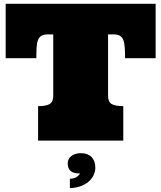

<svg xmlns="http://www.w3.org/2000/svg" viewBox="-20 -739 848 1009"><path d="M797.9 -719.2V-433.1H637.2Q637.2 -465.8 635.5 -490Q633.8 -514.2 627.9 -529.1Q622.1 -543.9 610.1 -551Q598.1 -558.1 578.1 -558.1H547.9V-235.8Q547.9 -204.1 566.4 -192.6Q585 -181.2 627.9 -181.2V0H180.2V-181.2Q223.1 -181.2 241.5 -192.6Q259.8 -204.1 259.8 -235.8V-558.1H230Q210 -558.1 198 -551Q186 -543.9 179.9 -529.1Q173.8 -514.2 172.4 -490Q170.9 -465.8 170.9 -433.1H9.8V-719.2ZM347.2 200.2Q367.2 200.2 380.1 192.6Q393.1 185.1 400.4 172.9Q368.2 172.9 352.1 160.4Q335.9 147.9 335.9 119.1Q335.9 96.2 355 81.1Q374 65.9 406.2 65.9Q441.4 65.9 461.2 86.4Q481 106.9 481 142.1Q481 159.2 473.6 177.5Q466.3 195.8 450.2 211.4Q434.1 227.1 408.7 237.5Q383.3 248 347.2 250Z"/></svg>

Font: Ultra
Style: Regular
Weight: 400
Designer: Astigmatic (AOETI)
Foundry: Astigmatic (AOETI)
Version: Version 1.000